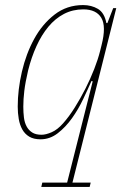

<svg xmlns="http://www.w3.org/2000/svg" viewBox="-20 -538 524 758"><path d="M147 183H245L346 -217L341 -218Q327 -186 308 -146Q289 -106 264 -71Q239 -36 208 -12Q177 12 140 12Q113 12 95.5 1.5Q78 -9 68 -27Q58 -45 54 -68.5Q50 -92 50 -117Q50 -184 66.5 -255Q83 -326 115 -384.5Q147 -443 195.5 -480.5Q244 -518 308 -518Q341 -518 366.5 -503Q392 -488 400 -447H404L427 -506H439L266 183H338L334 200H143ZM144 -6Q161 -6 184 -16Q207 -26 229 -51Q253 -78 275.5 -114Q298 -150 317.5 -188.5Q337 -227 352 -265.5Q367 -304 375 -336L381 -360Q400 -434 380 -467.5Q360 -501 309 -501Q267 -501 232.5 -483Q198 -465 171 -432.5Q144 -400 124 -356Q104 -312 91 -260Q80 -213 76 -179.5Q72 -146 72 -117Q72 -94 74.5 -74Q77 -54 85 -39Q93 -24 107 -15Q121 -6 144 -6Z"/></svg>

Font: IBM Plex Serif Thin
Style: Italic
Weight: 100
Italic angle: -14°
Designer: Mike Abbink, Paul van der Laan, Pieter van Rosmalen
Foundry: Bold Monday
Version: Version 3.001